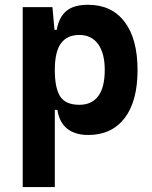

<svg xmlns="http://www.w3.org/2000/svg" viewBox="-20 -547 626 792"><path d="M73.7 224.6V-517.6H196.3L206.1 -408.2V224.6ZM344.2 9.8Q290 9.8 257.3 -16.1Q224.6 -42 216.8 -93.8H170.9L206.1 -258.3Q206.1 -183.1 228.5 -148.9Q251 -114.7 307.1 -114.7Q358.9 -114.7 385.5 -150.9Q412.1 -187 412.1 -258.3Q412.1 -327.1 384.8 -365Q357.4 -402.8 307.1 -402.8Q256.8 -402.8 231.4 -368.2Q206.1 -333.5 206.1 -258.3L175.8 -423.8H213.9Q223.1 -476.1 253.7 -501.7Q284.2 -527.3 343.3 -527.3Q440.4 -527.3 493.9 -457Q547.4 -386.7 547.4 -258.3Q547.4 -128.9 493.9 -59.6Q440.4 9.8 344.2 9.8Z"/></svg>

Font: Cascadia Mono
Style: Regular
Weight: 400
Monospace: yes
Designer: Aaron Bell
Foundry: Saja Typeworks
Version: Version 2404.023